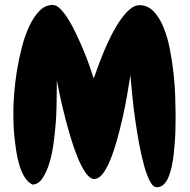

<svg xmlns="http://www.w3.org/2000/svg" viewBox="-20 -745 785 793"><path d="M697.3 -106.4Q694.3 -81.1 689 -56.6Q683.6 -32.2 675.8 -13.2Q668 5.9 655.8 17.1Q643.6 28.3 627.9 28.3Q612.3 28.3 599.6 4.4Q586.9 -19.5 575.7 -59.1Q564.5 -98.6 555.2 -148.4Q545.9 -198.2 538.6 -249.5Q531.2 -300.8 526.4 -349.6Q521.5 -398.4 518.6 -434.6Q512.7 -397.5 504.9 -351.6Q497.1 -305.7 486.3 -258.3Q475.6 -210.9 462.9 -165.5Q450.2 -120.1 435.5 -84.5Q420.9 -48.8 404.3 -27.3Q387.7 -5.9 369.1 -5.9Q352.5 -5.9 335.9 -28.3Q319.3 -50.8 303.7 -87.4Q288.1 -124 274.4 -168.9Q260.7 -213.9 249 -259.3Q237.3 -304.7 228.5 -345.2Q219.7 -385.7 214.8 -413.1Q214.8 -392.6 214.4 -367.7Q213.9 -342.8 213.9 -332Q213.9 -327.1 213.4 -299.8Q212.9 -272.5 210 -234.4Q207 -196.3 201.2 -152.8Q195.3 -109.4 184.1 -72.3Q172.9 -35.2 156.2 -9.8Q139.6 15.6 115.2 17.6Q95.7 8.8 82.5 -12.2Q69.3 -33.2 60.5 -61.5Q51.8 -89.8 46.9 -122.1Q42 -154.3 39.1 -185.1Q36.1 -215.8 35.6 -242.2Q35.2 -268.6 35.2 -285.2Q35.2 -314.5 38.6 -358.9Q42 -403.3 49.8 -452.1Q57.6 -501 70.3 -549.8Q83 -598.6 101.1 -637.2Q119.1 -675.8 143.1 -700.2Q167 -724.6 198.2 -724.6Q212.9 -724.6 229.5 -708Q246.1 -691.4 262.7 -664.6Q279.3 -637.7 294.9 -604.5Q310.5 -571.3 324.7 -537.6Q338.9 -503.9 349.6 -473.1Q360.4 -442.4 367.2 -420.9Q375 -444.3 386.7 -475.6Q398.4 -506.8 412.6 -540.5Q426.8 -574.2 443.8 -606.9Q460.9 -639.6 479.5 -665.5Q498 -691.4 517.1 -707.5Q536.1 -723.6 555.7 -723.6Q589.8 -723.6 614.3 -698.2Q638.7 -672.9 655.3 -632.3Q671.9 -591.8 681.6 -541.5Q691.4 -491.2 696.8 -441.9Q702.1 -392.6 703.6 -349.6Q705.1 -306.6 705.1 -280.3Q705.1 -269.5 705.1 -251Q705.1 -232.4 704.6 -209Q704.1 -185.5 702.1 -159.2Q700.2 -132.8 697.3 -106.4Z"/></svg>

Font: Chewy
Style: Regular
Weight: 400
Version: Version 1.001